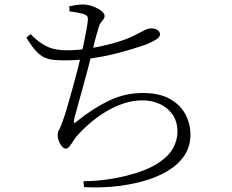

<svg xmlns="http://www.w3.org/2000/svg" viewBox="-20 -798 1040 859"><path d="M353 13Q411 12 459 5Q507 -2 543 -11Q635 -34 685.5 -67Q736 -100 755 -136.5Q774 -173 774 -208Q774 -254 752 -285.5Q730 -317 694.5 -333Q659 -349 617 -349Q575 -349 534 -335.5Q493 -322 454.5 -299Q416 -276 382.5 -247Q349 -218 321 -186Q315 -179 307 -166Q299 -153 291 -143Q283 -133 274 -133Q266 -133 257.5 -142.5Q249 -152 243.5 -166Q238 -180 238 -194Q238 -207 243.5 -215.5Q249 -224 259 -252Q268 -275 279.5 -314.5Q291 -354 303.5 -399Q316 -444 326.5 -484.5Q337 -525 343 -551Q350 -580 356.5 -611.5Q363 -643 367.5 -669Q372 -695 373 -708Q374 -722 369 -727Q364 -732 352 -736Q340 -739 325 -742Q310 -745 291 -747L290 -770Q306 -773 321.5 -775.5Q337 -778 351 -778Q371 -778 394 -770Q417 -762 432.5 -750Q448 -738 448 -727Q448 -718 442.5 -711.5Q437 -705 431 -697Q425 -689 421 -674Q414 -652 406.5 -623.5Q399 -595 389 -552Q382 -524 372 -485.5Q362 -447 350.5 -406.5Q339 -366 329.5 -330.5Q320 -295 313 -270Q309 -252 311 -248.5Q313 -245 330 -260Q399 -315 469.5 -348.5Q540 -382 619 -382Q692 -382 739 -356Q786 -330 809 -287.5Q832 -245 832 -195Q832 -142 804.5 -101.5Q777 -61 729 -32.5Q681 -4 619 13Q557 30 489.5 36.5Q422 43 356 39ZM270 -528Q239 -528 216.5 -530.5Q194 -533 175.5 -542.5Q157 -552 138.5 -572.5Q120 -593 98 -630L117 -645Q147 -615 171.5 -600Q196 -585 221.5 -579Q247 -573 280 -573Q330 -573 386.5 -582.5Q443 -592 495 -607Q547 -622 580 -639Q608 -653 625.5 -662Q643 -671 656 -671Q663 -671 670.5 -669.5Q678 -668 683.5 -664.5Q689 -661 692.5 -656Q696 -651 696 -644Q696 -632 677.5 -620.5Q659 -609 634 -599Q613 -592 575.5 -580Q538 -568 489 -556Q440 -544 383.5 -536Q327 -528 270 -528Z"/></svg>

Font: Noto Serif HK ExtraLight Light
Style: Regular
Weight: 300
Version: Version 2.002-H1;hotconv 1.1.0;makeotfexe 2.6.0